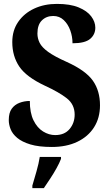

<svg xmlns="http://www.w3.org/2000/svg" viewBox="-20 -744 562 985"><path d="M246 10Q179 10 136 -3Q93 -16 68.5 -36.5Q44 -57 34.5 -81Q25 -105 25 -128Q25 -165 40 -186Q55 -207 80 -216.5Q105 -226 133 -226Q133 -165 152 -126.5Q171 -88 201 -69.5Q231 -51 263 -51Q311 -51 337 -82Q363 -113 363 -156Q363 -208 323 -239.5Q283 -271 211 -304Q115 -349 79 -402.5Q43 -456 43 -528Q43 -588 73.5 -632Q104 -676 155.5 -700Q207 -724 272 -724Q340 -724 383.5 -706Q427 -688 448 -660Q469 -632 469 -602Q469 -567 442.5 -544.5Q416 -522 352 -522Q352 -556 340.5 -588Q329 -620 307 -641Q285 -662 253 -662Q218 -662 195 -639.5Q172 -617 172 -572Q172 -547 183.5 -524Q195 -501 227.5 -477.5Q260 -454 323 -426Q420 -382 456.5 -330Q493 -278 493 -204Q493 -139 462.5 -91Q432 -43 376.5 -16.5Q321 10 246 10ZM146 208Q155 178 167 136Q179 94 184 61H293V71Q285 92 270 119Q255 146 237.5 172.5Q220 199 205 221H146Z"/></svg>

Font: Noto Serif Hebrew Condensed ExtraBold
Style: Regular
Weight: 800
Width: 3
Designer: Monotype Design Team
Foundry: Monotype Imaging Inc.
Version: Version 2.004; ttfautohint (v1.8.4.7-5d5b)